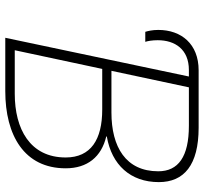

<svg xmlns="http://www.w3.org/2000/svg" viewBox="-42 -712 754 709"><g transform="rotate(90 334.5 -357.0)"><path d="M119 0H316C479 0 601 -70 601 -223C601 -303 559 -355 483 -373L484 -375C588 -393 652 -462 652 -567C652 -660 589 -714 451 -714H239C142 -714 90 -650 90 -565C90 -543 94 -527 97 -517H134C131 -526 128 -542 128 -563C128 -627 162 -678 238 -678H262ZM395 -392H241L302 -678H444C558 -678 612 -639 612 -565C612 -445 522 -392 395 -392ZM326 -35H165L234 -358H384C495 -358 561 -316 561 -223C561 -91 455 -35 326 -35Z"/></g></svg>

Font: Noto Sans ExtraLight
Style: Italic
Weight: 200
Italic angle: -12°
Designer: Monotype Design Team
Foundry: Monotype Imaging Inc.
Version: Version 2.013